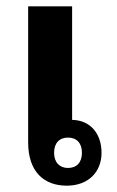

<svg xmlns="http://www.w3.org/2000/svg" viewBox="-20 -578 370 607"><path d="M208 -558H69V-128C69 -35 119 9 191 9C260 9 301 -35 301 -95C301 -154 267 -198 208 -199ZM195 -143C223 -143 239 -125 239 -95C239 -65 223 -47 195 -47C168 -47 151 -65 151 -95C151 -126 168 -143 195 -143Z"/></svg>

Font: Noto Sans Thai Looped SemiCondensed
Style: Bold
Weight: 700
Width: 4
Designer: Sasikarn Vongin, Ben Mitchell
Foundry: The Fontpad Ltd
Version: Version 1.001